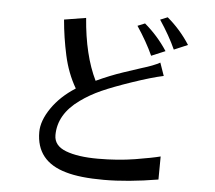

<svg xmlns="http://www.w3.org/2000/svg" viewBox="-58 -898 1115 995"><g transform="rotate(5 500.0 -400.0)"><path d="M163.1 -183.6Q163.1 -242.2 208.5 -308.6Q253.9 -375 332 -424.8Q288.1 -500 268.1 -591.8Q248 -683.6 240.2 -775.4L353.5 -793.9Q368.2 -601.6 430.7 -473.6Q502 -506.8 569.3 -529.3L661.1 -559.6Q723.6 -578.1 756.8 -596.7L780.3 -529.3Q719.7 -516.6 620.6 -482.9Q521.5 -449.2 463.9 -423.3Q406.2 -397.5 357.4 -362.3Q248 -284.2 248 -174.8Q248 -120.1 310.5 -96.2Q373 -72.3 477.5 -72.3Q582 -72.3 670.9 -86.9Q759.8 -101.6 800.8 -112.3L799.8 7.8Q641.6 34.2 517.6 34.2Q393.6 34.2 320.3 12.7Q163.1 -31.2 163.1 -183.6ZM622.1 -776.4 660.2 -792Q729.5 -733.4 778.3 -658.2L706.1 -627.9Q674.8 -697.3 622.1 -776.4ZM736.3 -818.4 774.4 -834Q843.8 -775.4 891.6 -700.2L820.3 -669.9Q789.1 -739.3 736.3 -818.4Z"/></g></svg>

Font: GenEi LateMin v2
Style: Medium
Weight: 500
Designer: o_tamon (Modified)
Foundry: o_tamon / Adobe Systems Incorporated / FONT 910 / Philipp H. Poll
Version: Version 2.1;Original Version 1.004